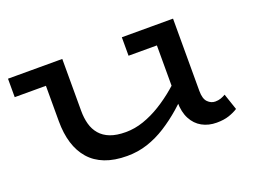

<svg xmlns="http://www.w3.org/2000/svg" viewBox="-81 -639 1080 821"><g transform="rotate(-20 459.0 -228.5)"><path d="M376 14Q318 14 275.5 -2.5Q233 -19 205.5 -50.5Q178 -82 164.5 -126Q151 -170 151 -226V-471H256V-235Q256 -202 263.5 -174.5Q271 -147 288.5 -126.5Q306 -106 334.5 -95Q363 -84 405 -84Q446 -84 486.5 -98Q527 -112 566 -136Q605 -160 641 -190.5Q677 -221 709 -255V-172Q672 -134 633.5 -100.5Q595 -67 554 -41Q513 -15 469 -0.5Q425 14 376 14ZM9 -387V-471H234V-387ZM784 11Q747 11 718 -5Q689 -21 672.5 -52.5Q656 -84 656 -129V-471H760V-142Q760 -106 775 -91Q790 -76 809 -76Q823 -76 834.5 -80Q846 -84 856 -90L881 -16Q864 -5 840.5 3Q817 11 784 11ZM527 -387V-471H745V-387Z"/></g></svg>

Font: BioRhyme SemiExpanded
Style: Regular
Weight: 400
Width: 6
Designer: Aoife Mooney
Foundry: Aoife Mooney Type
Version: Version 1.600;gftools[0.9.33]